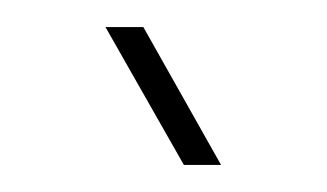

<svg xmlns="http://www.w3.org/2000/svg" viewBox="-20 -762 242 142"><path d="M116 -640 58 -742H86L143.5 -640Z"/></svg>

Font: Big Shoulders Stencil Display ExtraLight
Style: Regular
Weight: 250
Designer: Patric King
Foundry: XO Type Co
Version: Version 2.001